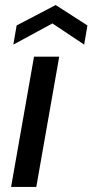

<svg xmlns="http://www.w3.org/2000/svg" viewBox="-20 -742 367 762"><path d="M24 0 115 -517H215L124 0ZM33 -565 46 -641 201 -722 327 -641 314 -565 188 -649Z"/></svg>

Font: DM Sans 11pt Medium
Style: Italic
Weight: 500
Italic angle: -10°
Version: Version 4.004;gftools[0.9.30]